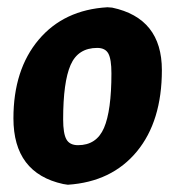

<svg xmlns="http://www.w3.org/2000/svg" viewBox="-20 -498 482 529"><path d="M276 -478 289 -477Q426 -448 426 -305Q426 -164 357 -80.5Q288 3 167 11L154 9Q17 -21 17 -172Q17 -306 86.5 -388.5Q156 -471 276 -478ZM248 -366Q195 -366 174.5 -319Q154 -272 154 -169Q154 -130 163 -114Q172 -98 195 -98Q246 -98 266.5 -145.5Q287 -193 287 -296Q287 -335 278.5 -350.5Q270 -366 248 -366Z"/></svg>

Font: Alegreya Sans ExtraBold
Style: Italic
Weight: 800
Italic angle: -7°
Designer: Juan Pablo del Peral
Foundry: Huerta Tipografica
Version: Version 2.007